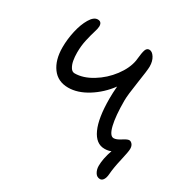

<svg xmlns="http://www.w3.org/2000/svg" viewBox="-149 -593 871 895"><g transform="rotate(30 286.5 -145.0)"><path d="M164.1 -120.1Q108.4 -120.1 78.1 -161.4Q47.9 -202.6 47.9 -270Q47.9 -313.5 57.9 -358.2Q67.9 -402.8 86.2 -433.8Q104.5 -464.8 126 -464.8Q147.9 -464.8 147.9 -439.9Q147.9 -429.7 140.9 -407.2Q133.8 -384.8 126.5 -352.1Q119.1 -319.3 119.1 -283.2Q119.1 -260.3 122.6 -241Q126 -221.7 134.8 -207.3Q143.6 -192.9 157.2 -192.9Q202.6 -192.9 251.2 -222.7Q299.8 -252.4 334 -297.9Q368.2 -343.3 376 -388.2Q376 -389.6 376.5 -392.6Q377 -395.5 377 -397Q380.4 -432.1 385.7 -447.5Q391.1 -462.9 404.8 -462.9Q419.9 -462.9 432.4 -443.4Q444.8 -423.8 444.8 -395Q444.8 -375.5 433.3 -302Q421.9 -228.5 421.9 -199.2Q421.9 -116.7 433.3 -69.3Q444.8 -22 465.8 -22Q480.5 -22 502.4 -36.4Q524.4 -50.8 534.2 -50.8Q543 -50.8 550.5 -42Q558.1 -33.2 558.1 -17.1Q558.1 -2.4 546.4 47.9Q534.7 98.1 532.2 132.8Q530.8 152.3 523.7 163.6Q516.6 174.8 505.9 174.8Q488.8 174.8 479.5 159.2Q470.2 143.6 470.2 124Q470.2 85.9 487.8 35.2Q474.1 42 453.1 42Q407.2 42 382.1 -12.7Q356.9 -67.4 356.9 -172.9Q356.9 -203.1 359.9 -238.8Q321.3 -186.5 268.1 -153.3Q214.8 -120.1 164.1 -120.1Z"/></g></svg>

Font: Shantell Sans Bouncy
Style: Regular
Weight: 300
Designer: Stephen Nixon, Anya Danilova, Shantell Martin
Foundry: Arrow Type
Version: Version 1.006;[9816181b4]